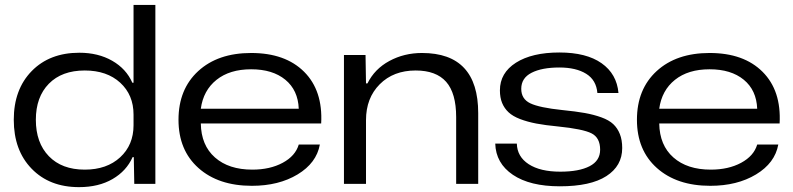

<svg xmlns="http://www.w3.org/2000/svg" viewBox="-20 -749 3229 782"><path d="M301.8 13.2Q181.6 13.2 108.9 -61.8Q36.1 -136.7 36.1 -261.2Q36.1 -384.8 109.1 -459.5Q182.1 -534.2 303.2 -534.2Q379.9 -534.2 437 -501.5Q494.1 -468.8 519 -412.1H523.9V-729H612.8V0H526.9L524.9 -108.9H520Q495.1 -52.7 438.5 -19.8Q381.8 13.2 301.8 13.2ZM126 -261.2Q126 -167.5 179 -112.8Q231.9 -58.1 325.2 -58.1Q415 -58.1 469.5 -108.4Q523.9 -158.7 523.9 -238.8V-282.2Q523.9 -362.3 469.7 -412.1Q415.5 -461.9 325.2 -461.9Q231.9 -461.9 179 -408Q126 -354 126 -261.2Z M1005.9 7.8Q869.6 7.8 788.3 -64.7Q707 -137.2 707 -261.2Q707 -385.7 787.4 -459.5Q867.7 -533.2 1002.9 -533.2Q1142.1 -533.2 1218.8 -456.5Q1295.4 -379.9 1288.1 -246.1H797.9Q799.3 -157.2 855.5 -107.7Q911.6 -58.1 1007.8 -58.1Q1079.6 -58.1 1131.3 -85.9Q1183.1 -113.8 1196.8 -160.2H1282.7Q1269 -85 1192.1 -38.6Q1115.2 7.8 1005.9 7.8ZM797.9 -306.2H1196.8Q1193.8 -381.8 1142.1 -424.3Q1090.3 -466.8 1002.9 -466.8Q915.5 -466.8 861.8 -423.8Q808.1 -380.9 797.9 -306.2Z M1380.9 0V-524.9H1468.8L1470.7 -409.2H1476.6Q1505.9 -468.3 1565.9 -500.7Q1626 -533.2 1698.7 -533.2Q1927.7 -533.2 1927.7 -288.1V0H1837.9V-272Q1837.9 -369.6 1797.1 -415.8Q1756.3 -461.9 1672.9 -461.9Q1582.5 -461.9 1526.6 -405.8Q1470.7 -349.6 1470.7 -259.8V0Z M2260.3 9.8Q2138.2 9.8 2068.8 -37.1Q1999.5 -84 1997.1 -164.1H2085Q2086.4 -110.8 2133.3 -80.3Q2180.2 -49.8 2262.2 -49.8Q2338.4 -49.8 2381.3 -72Q2424.3 -94.2 2424.3 -139.2Q2424.3 -188 2389.4 -205.8Q2354.5 -223.6 2252.9 -233.9Q2201.2 -238.8 2164.3 -245.8Q2127.4 -252.9 2098.1 -264.2Q2068.8 -275.4 2051.5 -291.5Q2034.2 -307.6 2025.1 -329.6Q2016.1 -351.6 2016.1 -380.9Q2016.1 -452.1 2081.5 -493.7Q2147 -535.2 2258.3 -535.2Q2368.2 -535.2 2430.2 -491.5Q2492.2 -447.8 2499 -370.1H2413.1Q2408.7 -422.9 2367.4 -448.5Q2326.2 -474.1 2258.3 -474.1Q2187 -474.1 2145 -452.6Q2103 -431.2 2103 -387.2Q2103 -345.7 2140.1 -328.1Q2177.2 -310.5 2270 -300.8Q2324.7 -295.4 2361.6 -288.8Q2398.4 -282.2 2429.4 -271Q2460.4 -259.8 2477.8 -243.4Q2495.1 -227.1 2504.6 -203.1Q2514.2 -179.2 2514.2 -146Q2514.2 -73.2 2449.7 -31.7Q2385.3 9.8 2260.3 9.8Z M2873 7.8Q2736.8 7.8 2655.5 -64.7Q2574.2 -137.2 2574.2 -261.2Q2574.2 -385.7 2654.5 -459.5Q2734.9 -533.2 2870.1 -533.2Q3009.3 -533.2 3085.9 -456.5Q3162.6 -379.9 3155.3 -246.1H2665Q2666.5 -157.2 2722.7 -107.7Q2778.8 -58.1 2875 -58.1Q2946.8 -58.1 2998.5 -85.9Q3050.3 -113.8 3064 -160.2H3149.9Q3136.2 -85 3059.3 -38.6Q2982.4 7.8 2873 7.8ZM2665 -306.2H3064Q3061 -381.8 3009.3 -424.3Q2957.5 -466.8 2870.1 -466.8Q2782.7 -466.8 2729 -423.8Q2675.3 -380.9 2665 -306.2Z"/></svg>

Font: Lumene Sans Expanded
Style: Regular
Weight: 400
Width: 7
Designer: Deni Anggara
Version: Version 1.003;Glyphs 3.1.2 (3151)